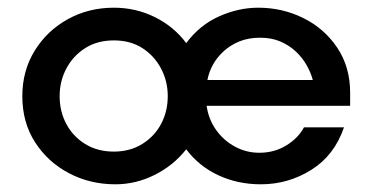

<svg xmlns="http://www.w3.org/2000/svg" viewBox="-20 -471 967 499"><path d="M280 8Q214 8 159 -21Q104 -50 71 -101.5Q38 -153 38 -221Q38 -287 70 -339Q102 -391 156 -421Q210 -451 276 -451Q333 -451 382.5 -426.5Q432 -402 464 -359Q499 -406 549.5 -428.5Q600 -451 651 -451Q714 -451 768.5 -424Q823 -397 856.5 -347Q890 -297 890 -230V-196H517Q522 -161 541.5 -133.5Q561 -106 590.5 -90Q620 -74 654 -74Q693 -74 724 -93Q755 -112 770 -140H874Q849 -67 789 -29.5Q729 8 658 8Q598 8 547.5 -15.5Q497 -39 464 -83Q431 -41 382 -16.5Q333 8 280 8ZM276 -77Q318 -77 350 -97Q382 -117 399 -149.5Q416 -182 416 -221Q416 -260 398.5 -293Q381 -326 350 -346Q319 -366 276 -366Q233 -366 201.5 -346Q170 -326 152.5 -293Q135 -260 135 -221Q135 -182 152 -149.5Q169 -117 201 -97Q233 -77 276 -77ZM519 -263H793Q788 -282 777 -301.5Q766 -321 749 -337Q732 -353 709 -363Q686 -373 656 -373Q626 -373 602.5 -363.5Q579 -354 561.5 -338Q544 -322 533.5 -303Q523 -284 519 -263Z"/></svg>

Font: Teachers Medium
Style: Regular
Weight: 500
Designer: Alfredo Marco Pradil, Chank Diesel
Version: Version 1.001